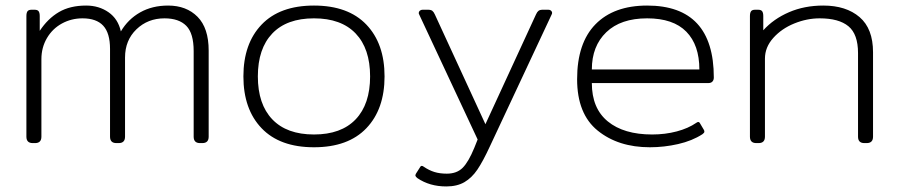

<svg xmlns="http://www.w3.org/2000/svg" viewBox="-20 -515 3232 691"><path d="M75 -23V-457Q75 -469 79 -474.5Q83 -480 94 -480H104Q115 -480 119 -474.5Q123 -469 123 -457V-404Q152 -448 192 -471.5Q232 -495 290 -495Q336 -495 370.5 -471Q405 -447 415 -402Q441 -446 484.5 -470.5Q528 -495 585 -495Q651 -495 691 -454.5Q731 -414 731 -333V-23Q731 0 708 0H700Q677 0 677 -23V-331Q677 -395 650.5 -422Q624 -449 572 -449Q512 -449 471 -409.5Q430 -370 430 -308V-23Q430 0 407 0H399Q376 0 376 -23V-339Q376 -396 351.5 -422.5Q327 -449 277 -449Q237 -449 203 -430.5Q169 -412 149 -378Q129 -344 129 -302V-23Q129 0 106 0H98Q75 0 75 -23Z M856 -240Q856 -358 921.5 -426.5Q987 -495 1110 -495Q1233 -495 1298.5 -426.5Q1364 -358 1364 -240Q1364 -122 1298.5 -53.5Q1233 15 1110 15Q987 15 921.5 -53.5Q856 -122 856 -240ZM1312 -240Q1312 -340 1260 -394.5Q1208 -449 1110 -449Q1012 -449 960 -394.5Q908 -340 908 -240Q908 -140 960 -85.5Q1012 -31 1110 -31Q1208 -31 1260 -85.5Q1312 -140 1312 -240Z M1482 126Q1477 122 1475.5 118.5Q1474 115 1477 110L1491 88Q1494 82 1498 82Q1501 82 1505 85Q1524 98 1543.5 104Q1563 110 1588 110Q1624 110 1645 89Q1666 68 1687 17L1699 -13L1489 -462Q1487 -466 1487 -468Q1487 -473 1491 -476.5Q1495 -480 1501 -480H1520Q1531 -480 1536 -476Q1541 -472 1545 -463L1727 -68L1909 -463Q1913 -472 1918 -476Q1923 -480 1934 -480H1953Q1961 -480 1965 -474.5Q1969 -469 1965 -462L1743 12Q1718 66 1698 95.5Q1678 125 1651.5 140.5Q1625 156 1586 156Q1526 156 1482 126Z M2057 -230Q2057 -360 2123 -427.5Q2189 -495 2309 -495Q2549 -495 2549 -236Q2549 -227 2544 -221.5Q2539 -216 2529 -216H2110Q2110 -125 2167.5 -78Q2225 -31 2327 -31Q2374 -31 2415.5 -42Q2457 -53 2486 -73Q2490 -76 2493 -76Q2497 -76 2500 -70L2513 -48Q2515 -45 2515 -41Q2515 -37 2508 -32Q2471 -8 2420.5 3.5Q2370 15 2319 15Q2205 15 2131 -45Q2057 -105 2057 -230ZM2497 -265Q2497 -353 2450 -401Q2403 -449 2309 -449Q2214 -449 2162 -399Q2110 -349 2110 -265Z M2679 -23V-457Q2679 -469 2683 -474.5Q2687 -480 2698 -480H2708Q2719 -480 2723 -474.5Q2727 -469 2727 -457V-406Q2764 -447 2819.5 -471Q2875 -495 2943 -495Q3025 -495 3073.5 -453.5Q3122 -412 3122 -327V-23Q3122 0 3099 0H3091Q3068 0 3068 -23V-324Q3068 -392 3033.5 -420.5Q2999 -449 2930 -449Q2884 -449 2838.5 -430.5Q2793 -412 2763 -378.5Q2733 -345 2733 -304V-23Q2733 0 2710 0H2702Q2679 0 2679 -23Z"/></svg>

Font: Mitr ExtraLight
Style: Regular
Weight: 250
Designer: Thanarat Vachiruckul
Foundry: Cadson Demak Co.,Ltd.
Version: Version 1.000